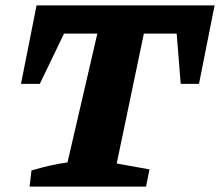

<svg xmlns="http://www.w3.org/2000/svg" viewBox="-20 -694 818 714"><path d="M778 -674 720 -382H652L637 -569H515L414 -86L536 -64L523 0H90L97 -60Q130 -70 162.5 -77.5Q195 -85 231 -90L342 -569H218L128 -382H58L116 -674Z"/></svg>

Font: Piazzolla Thin Black
Style: Italic
Weight: 900
Italic angle: -11.3°
Version: Version 2.005